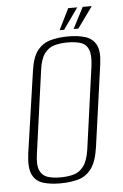

<svg xmlns="http://www.w3.org/2000/svg" viewBox="-53 -755 515 805"><g transform="rotate(-5 205.0 -352.5)"><path d="M167 12Q126 12 95.5 2.5Q65 -7 51 -36Q37 -65 45 -125L95 -469Q103 -526 125 -553.5Q147 -581 180.5 -590Q214 -599 255 -599Q296 -599 326.5 -589.5Q357 -580 371.5 -552.5Q386 -525 378 -469L330 -125Q321 -64 298.5 -35Q276 -6 242.5 3Q209 12 167 12ZM171 -13Q202 -13 227 -20Q252 -27 269 -50Q286 -73 293 -120L341 -467Q347 -514 337 -537Q327 -560 304 -567Q281 -574 251 -574Q219 -574 194 -567Q169 -560 152 -537Q135 -514 129 -467L81 -120Q74 -73 84.5 -50Q95 -27 117.5 -20Q140 -13 171 -13ZM221 -628 265 -717H303L240 -628ZM280 -628 326 -717H364L300 -628Z"/></g></svg>

Font: Alumni Sans ExtraLight
Style: Italic
Weight: 250
Italic angle: -8°
Version: Version 1.016